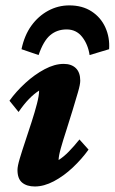

<svg xmlns="http://www.w3.org/2000/svg" viewBox="-20 -674 419 702"><path d="M107.4 7.8Q78.1 7.8 61 -6.3Q43.9 -20.5 43.9 -52.7Q43.9 -66.4 52.2 -94.2Q60.5 -122.1 72.3 -157.2Q84 -192.4 95.7 -228.5Q107.4 -264.6 115.2 -294.9Q123 -325.2 123 -342.8Q104.5 -331.1 85.9 -312Q67.4 -293 47.9 -264.6L14.6 -305.7Q39.1 -339.8 72.8 -370.6Q106.4 -401.4 143.1 -420.9Q179.7 -440.4 212.9 -440.4Q241.2 -440.4 257.3 -424.8Q273.4 -409.2 273.4 -378.9Q273.4 -365.2 265.1 -336.9Q256.8 -308.6 245.6 -271.5Q234.4 -234.4 222.7 -198.2Q210.9 -162.1 202.6 -132.8Q194.3 -103.5 194.3 -88.9Q212.9 -100.6 231.9 -120.1Q251 -139.6 270.5 -164.1L303.7 -127Q279.3 -92.8 246.1 -61.5Q212.9 -30.3 176.8 -11.2Q140.6 7.8 107.4 7.8ZM121.1 -472.7 58.6 -494.1Q69.3 -544.9 94.7 -580.1Q120.1 -615.2 156.2 -634.8Q192.4 -654.3 233.4 -654.3Q281.2 -654.3 314.9 -632.3Q348.6 -610.4 365.2 -573.7Q381.8 -537.1 378.9 -494.1L307.6 -472.7Q301.8 -511.7 280.3 -539.1Q258.8 -566.4 223.6 -566.4Q188.5 -566.4 163.6 -545.4Q138.7 -524.4 121.1 -472.7Z"/></svg>

Font: Crimson Pro ExtraBold
Style: Italic
Weight: 800
Italic angle: -12°
Designer: Jacques Le Bailly
Foundry: Baron von Fonthausen
Version: Version 1.003